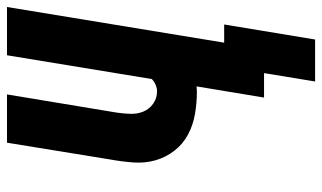

<svg xmlns="http://www.w3.org/2000/svg" viewBox="-206 -569 921 549"><g transform="rotate(-90 254.5 -294.5)"><path d="M416 146H296L320 0H250L282 -193Q279 -193 275 -192.5Q271 -192 267 -192Q235 -192 203 -197.5Q171 -203 144 -217.5Q117 -232 98 -256.5Q79 -281 70.5 -311Q62 -341 64.5 -374Q67 -407 73 -440L121 -735H259L207 -421Q204 -401 203.5 -381.5Q203 -362 210 -345Q217 -328 232.5 -317Q248 -306 268 -306Q277 -306 286.5 -310Q296 -314 303 -321L371 -735H509L407 -114H459Z"/></g></svg>

Font: Iosevka Term Curly Hv Obl
Style: Regular
Weight: 900
Italic angle: -9°
Designer: Belleve Invis
Foundry: Belleve Invis
Version: Version 32.3.0